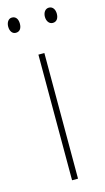

<svg xmlns="http://www.w3.org/2000/svg" viewBox="-124 -739 427 778"><g transform="rotate(-15 90.0 -350.0)"><path d="M-12 -668C-12 -651 -4 -636 12 -636C29 -636 37 -649 37 -668C37 -686 29 -700 12 -700C-4 -700 -12 -684 -12 -668ZM142 -668C142 -651 151 -636 167 -636C184 -636 192 -650 192 -668C192 -686 183 -700 167 -700C151 -700 142 -685 142 -668ZM102 0V-527H77V0Z"/></g></svg>

Font: Noto Sans Armenian Condensed Thin
Style: Regular
Weight: 100
Width: 3
Designer: Monotype Design Team
Foundry: Monotype Imaging Inc.
Version: Version 2.008